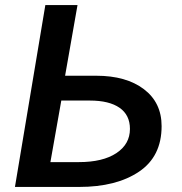

<svg xmlns="http://www.w3.org/2000/svg" viewBox="-20 -738 717 758"><path d="M159 -718H286L237 -439H360Q478 -439 548 -386Q618 -333 618 -240Q618 -120 528.5 -60Q439 0 293 0H39ZM493 -229Q493 -284 452 -312.5Q411 -341 335 -341H222L179 -98H291Q386 -98 439.5 -133.5Q493 -169 493 -229Z"/></svg>

Font: Nebula Sans Semibold
Style: Regular
Weight: 600
Italic angle: -9°
Designer: Paul D. Hunt for Adobe (as Source Sans)
Foundry: Nebula Entertainment & Broadcasting LLC
Version: Version 1.010